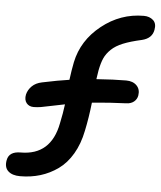

<svg xmlns="http://www.w3.org/2000/svg" viewBox="-56 -755 682 812"><g transform="rotate(5 285.0 -349.5)"><path d="M59.1 11.2Q25.9 11.2 8.5 -4.9Q-8.8 -21 -2.9 -51.8Q3.9 -88.9 53.2 -88.9Q181.6 -88.9 208 -226.1Q217.3 -269.5 222.2 -308.1Q200.7 -304.2 169.4 -297.4Q138.2 -290.5 121.8 -287.8Q105.5 -285.2 90.8 -285.2Q71.3 -285.2 60.5 -298.8Q49.8 -312.5 54.2 -335Q59.1 -355.5 75 -371.1Q90.8 -386.7 117.2 -392.1Q186.5 -406.7 231.9 -413.1Q237.3 -455.1 244.1 -488.8Q263.7 -583 343.5 -646.5Q423.3 -710 522 -710Q546.4 -710 561.8 -696Q577.1 -682.1 571.8 -654.8Q565.4 -618.2 522.9 -607.9Q474.6 -597.2 443.8 -584.7Q413.1 -572.3 394.3 -554.2Q375.5 -536.1 366.5 -516.1Q357.4 -496.1 351.1 -463.9Q350.1 -457 348.1 -444.6Q346.2 -432.1 345.2 -425.8Q420.4 -431.2 471.2 -431.2Q500 -431.2 516.1 -414.8Q532.2 -398.4 527.8 -372.1Q524.9 -356 512.2 -345.7Q499.5 -335.4 479 -335Q411.1 -332.5 335 -325.2Q328.1 -261.7 315.9 -204.1Q304.7 -147.9 279.8 -105.5Q254.9 -63 220 -38.1Q185.1 -13.2 145 -1Q105 11.2 59.1 11.2Z"/></g></svg>

Font: Shantell Sans Normal
Style: Italic
Weight: 500
Italic angle: -11.31°
Designer: Stephen Nixon, Anya Danilova, Shantell Martin
Foundry: Arrow Type
Version: Version 1.006;[559af2be0]